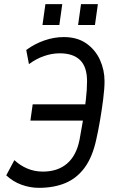

<svg xmlns="http://www.w3.org/2000/svg" viewBox="-20 -890 553 922"><path d="M167 12Q124 12 83 -3Q42 -18 10 -48L49 -121Q77 -95 111.5 -80.5Q146 -66 186 -66Q257 -66 302 -104.5Q347 -143 362 -219Q371 -266 379 -315.5Q387 -365 392.5 -412.5Q398 -460 398 -500Q398 -569 364.5 -601.5Q331 -634 267 -634Q230 -634 192 -621Q154 -608 119 -582L106 -650Q147 -680 193.5 -696Q240 -712 286 -712Q351 -712 394.5 -681.5Q438 -651 460 -602.5Q482 -554 482 -500Q482 -465 475.5 -413.5Q469 -362 460 -310Q451 -258 442 -219Q424 -136 386.5 -85Q349 -34 294 -11Q239 12 167 12ZM126 -311 137 -389H415L404 -311ZM355 -770 369 -870H450L436 -770ZM184 -770 198 -870H279L265 -770Z"/></svg>

Font: Finlandica
Style: Italic
Weight: 400
Italic angle: -8°
Designer: Niklas Ekholm, Juho Hiilivirta, Jaakko Suomalainen
Foundry: Helsinki Type Studio
Version: Version 1.064